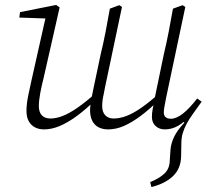

<svg xmlns="http://www.w3.org/2000/svg" viewBox="-20 -510 840 776"><path d="M592 246 587 226Q624 211 644.5 191.5Q665 172 666 141L669 96Q670 83 673.5 70Q677 57 683.5 43.5Q690 30 700 16Q710 2 725 -14L719 -21L772 -95L795 -99Q775 -71 759.5 -49.5Q744 -28 734 -9Q724 10 718.5 28.5Q713 47 713 69L712 122Q711 171 679.5 201.5Q648 232 592 246ZM158 13Q137 13 121 4.5Q105 -4 96 -20.5Q87 -37 87 -62Q87 -88 93.5 -121Q100 -154 107 -184L167 -451L174 -435L58 -439L61 -461L207 -490L221 -480L157 -198Q149 -167 143 -135.5Q137 -104 137 -81Q137 -57 149 -44Q161 -31 184 -31Q206 -31 232.5 -41Q259 -51 293 -74.5Q327 -98 371 -137L375 -107H367Q327 -68 291 -41.5Q255 -15 222 -1Q189 13 158 13ZM417 13Q395 13 378.5 4.5Q362 -4 353 -21.5Q344 -39 344 -66Q344 -74 345.5 -84Q347 -94 349 -104H347Q350 -115 352.5 -126.5Q355 -138 357 -149L387 -291Q398 -336 407 -382.5Q416 -429 424 -475L462 -489L473 -482L404 -155Q402 -142 399 -129Q396 -116 394.5 -104.5Q393 -93 393 -81Q393 -57 405.5 -44Q418 -31 439 -31Q464 -31 491.5 -41.5Q519 -52 552 -75Q585 -98 626 -135L633 -107H624Q584 -68 548.5 -41.5Q513 -15 481 -1Q449 13 417 13ZM646 13Q624 13 609 -0.5Q594 -14 594 -38Q594 -53 597 -69Q600 -85 604 -103V-107L642 -290Q653 -336 662 -382.5Q671 -429 679 -475L718 -489L729 -482L652 -118Q649 -101 645.5 -84Q642 -67 642 -56Q642 -43 649.5 -36.5Q657 -30 670 -30Q693 -30 719.5 -51Q746 -72 777 -112L795 -99Q773 -68 749.5 -42.5Q726 -17 700.5 -2Q675 13 646 13Z"/></svg>

Font: Source Serif 4 18pt Light
Style: Italic
Weight: 300
Italic angle: -12°
Designer: Frank Grießhammer
Foundry: Adobe Systems Incorporated
Version: Version 4.004;hotconv 1.0.116;makeotfexe 2.5.65601